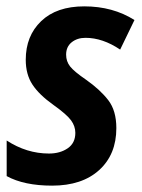

<svg xmlns="http://www.w3.org/2000/svg" viewBox="-20 -574 447 604"><path d="M346 -171Q346 -226 320.5 -259Q295 -292 251 -323Q213 -349 200.5 -365Q188 -381 188 -402Q188 -427 205.5 -441Q223 -455 249 -455Q303 -455 358 -418L403 -511Q335 -554 245 -554Q158 -554 109.5 -507.5Q61 -461 61 -386Q61 -340 82 -308Q103 -276 148 -244Q190 -214 203.5 -195.5Q217 -177 217 -156Q217 -124 193 -107.5Q169 -91 134 -91Q64 -91 1 -132V-20Q56 10 144 10Q238 10 292 -39Q346 -88 346 -171Z"/></svg>

Font: Noto Sans UI SemiCondensed
Style: Bold Italic
Weight: 700
Width: 4
Designer: Monotype Design Team
Foundry: Monotype Imaging Inc.
Version: 1.001